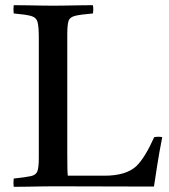

<svg xmlns="http://www.w3.org/2000/svg" viewBox="-20 -721 654 742"><path d="M33 1Q31 -14 33 -31Q80 -36 100 -40.5Q120 -45 125 -60.5Q130 -76 130 -111V-576Q130 -618 125 -636Q120 -654 99.5 -659.5Q79 -665 33 -669Q31 -684 33 -701Q54 -701 82.5 -700.5Q111 -700 139 -699.5Q167 -699 185 -699Q204 -699 232.5 -699.5Q261 -700 290.5 -700.5Q320 -701 339 -701Q342 -686 339 -669Q292 -665 271 -660Q250 -655 245 -640Q240 -625 240 -589V-124Q240 -90 240.5 -69.5Q241 -49 242 -42H384Q467 -42 507 -79Q540 -111 576 -191Q592 -194 607 -191Q595 -130 587.5 -81.5Q580 -33 575 0Q478 0 381.5 -0.5Q285 -1 188 -1Q169 -1 140 -0.5Q111 0 82 0.5Q53 1 33 1Z"/></svg>

Font: Castoro
Style: Regular
Weight: 400
Designer: John Hudson
Foundry: Tiro Typeworks Ltd.
Version: Version 2.04